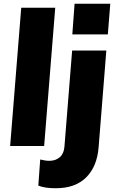

<svg xmlns="http://www.w3.org/2000/svg" viewBox="-20 -777 618 1022"><path d="M93 -736H274L215 0H34ZM243 79Q276 79 298 60Q320 41 323 4L364 -508H546L505 6Q497 109 439 167Q381 225 277 225Q218 225 184 211L194 72Q222 79 243 79ZM567 -757 554 -594H365L377 -757Z"/></svg>

Font: Muli Black
Style: Italic
Weight: 900
Italic angle: -4.541°
Designer: Vernon Adams
Foundry: Vernon Adams
Version: Version 2.001